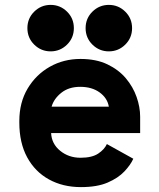

<svg xmlns="http://www.w3.org/2000/svg" viewBox="-20 -751 652 785"><path d="M311 14Q237 14 180 -17.5Q123 -49 91 -108Q59 -167 59 -250V-256Q59 -332 93 -389Q127 -446 183.5 -478Q240 -510 309 -510Q373 -510 419 -488Q465 -466 494.5 -431Q524 -396 538.5 -354.5Q553 -313 553 -274V-207H189Q191 -163 226 -134.5Q261 -106 309 -106Q356 -106 381.5 -123Q407 -140 417 -162L525 -102Q514 -77 488.5 -50Q463 -23 420 -4.5Q377 14 311 14ZM191 -315H425Q419 -350 387.5 -373Q356 -396 308 -396Q261 -396 230.5 -371.5Q200 -347 191 -315ZM425 -541Q386 -541 358 -568.5Q330 -596 330 -636Q330 -676 358 -703.5Q386 -731 425 -731Q464 -731 492 -703.5Q520 -676 520 -636Q520 -596 492 -568.5Q464 -541 425 -541ZM187 -541Q148 -541 120 -568.5Q92 -596 92 -636Q92 -676 120 -703.5Q148 -731 187 -731Q226 -731 254 -703.5Q282 -676 282 -636Q282 -596 254 -568.5Q226 -541 187 -541Z"/></svg>

Font: Space Mono
Style: Bold
Weight: 700
Monospace: yes
Designer: Colophon Foundry + Benjamin Critton
Foundry: Colophon Foundry & Benjamin Critton
Version: Version 1.003; ttfautohint (v1.8.4.7-5d5b)